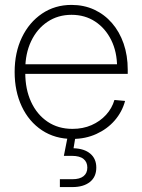

<svg xmlns="http://www.w3.org/2000/svg" viewBox="-20 -551 572 775"><path d="M272.5 9.8Q202.1 9.8 149.4 -25.1Q96.7 -60.1 67.9 -121.3Q39.1 -182.6 39.1 -260.3Q39.1 -338.9 68.4 -399.9Q97.7 -460.9 149.7 -496.1Q201.7 -531.2 268.6 -531.2Q318.8 -531.2 360.4 -512Q401.9 -492.7 432.1 -457.8Q462.4 -422.9 479 -375Q495.6 -327.1 495.6 -269.5V-252.9H62.5V-291.5H470.7L452.6 -279.8Q452.6 -341.3 429 -389.2Q405.3 -437 364 -464.1Q322.8 -491.2 268.6 -491.2Q213.9 -491.2 171.6 -462.9Q129.4 -434.6 105.7 -384.8Q82 -335 82 -270.5V-256.8Q82 -190.9 105.5 -139.9Q128.9 -88.9 171.9 -59.8Q214.8 -30.8 272.5 -30.8Q314.9 -30.8 349.4 -45.9Q383.8 -61 408 -87.4Q432.1 -113.8 441.9 -147.5L484.9 -143.6Q473.1 -99.6 443.1 -64.9Q413.1 -30.3 369.1 -10.3Q325.2 9.8 272.5 9.8ZM221.7 204.1V172.4H272.5Q301.8 172.4 317.1 160.2Q332.5 147.9 332.5 125.5Q332.5 103 317.1 90.6Q301.8 78.1 270 78.1H237.8L255.9 -13.7H284.7V0L276.9 47.4Q320.3 48.8 344.5 69.3Q368.7 89.8 368.7 125.5Q368.7 163.1 342.8 183.6Q316.9 204.1 272.5 204.1Z"/></svg>

Font: Inter 28pt ExtraLight
Style: Regular
Weight: 250
Designer: Rasmus Andersson
Foundry: rsms
Version: Version 4.001;git-66647c0bb